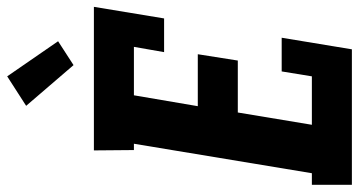

<svg xmlns="http://www.w3.org/2000/svg" viewBox="-260 -764 1022 547"><g transform="rotate(-90 251.5 -491.0)"><path d="M-2 0V-114H31L115 -621H97L96 -735H505L472 -535H376L391 -621H253L222 -439H370L352 -325H204L169 -114H307L321 -200H417L384 0ZM339 -793 223 -928 307 -982 407 -837Z"/></g></svg>

Font: Iosevka Curly Slab Heavy
Style: Italic
Weight: 900
Italic angle: -9°
Monospace: yes
Designer: Belleve Invis
Foundry: Belleve Invis
Version: Version 22.1.2; ttfautohint (v1.8.4)